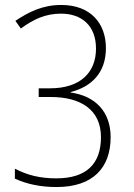

<svg xmlns="http://www.w3.org/2000/svg" viewBox="-20 -744 540 774"><path d="M208 10C354 10 426 -67 426 -191C426 -293 365 -357 265 -371V-373C348 -394 407 -450 407 -550C407 -650 345 -724 227 -724C152 -724 96 -696 42 -660L64 -629C116 -667 164 -689 226 -689C308 -689 367 -642 367 -548C367 -452 304 -388 182 -388H136V-353H184C305 -353 387 -302 387 -191C387 -83 328 -25 207 -25C141 -25 90 -38 40 -64V-24C89 -1 146 10 208 10Z"/></svg>

Font: Noto Sans Gurmukhi UI SemiCondensed ExtraLight
Style: Regular
Weight: 200
Width: 4
Designer: Jelle Bosma - Monotype Design Team
Foundry: Monotype Imaging Inc.
Version: Version 2.004